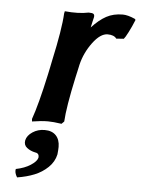

<svg xmlns="http://www.w3.org/2000/svg" viewBox="-50 -485 551 748"><g transform="rotate(5 225.5 -111.0)"><path d="M136.2 29.8Q165 29.8 180.4 46.1Q195.8 62.5 195.8 90.8Q195.8 100.6 193.8 120.1Q187.5 149.4 164.6 171.4Q141.6 193.4 111.8 205.3Q82 217.3 44.9 223.1Q33.7 205.1 37.1 190.9Q71.3 184.1 94.2 169.2Q117.2 154.3 121.1 140.1Q123.5 122.1 106.9 120.1Q87.9 116.2 74.2 105.5Q60.5 94.7 64 76.2Q68.4 57.1 89.1 43.5Q109.9 29.8 136.2 29.8ZM399.9 -444.8Q419.9 -444.8 448.2 -432.1L451.2 -428.2Q440.4 -401.4 428.7 -378.7Q417 -356 412.1 -351.1L382.8 -349.1Q373 -362.8 348.1 -362.8Q319.8 -362.8 290 -322.8Q260.3 -282.7 249 -235.8Q247.6 -227.1 243.4 -210Q239.3 -192.9 237.8 -185.1Q211.9 -65.9 209 -9.8L199.2 0Q166 -4.9 146 -4.9Q120.1 -4.9 84 1L83 -8.8Q104 -67.4 129.9 -187Q131.3 -194.8 135.5 -213.4Q139.6 -231.9 141.1 -241.2Q168.9 -367.7 171.9 -429.2Q171.9 -429.7 172.9 -433.6Q173.8 -437.5 173.8 -438Q227.5 -432.6 267.1 -440.9Q281.7 -440.9 286.1 -437.3Q290.5 -433.6 289.1 -424.8Q286.6 -413.1 284.7 -406.2Q282.7 -399.4 279.8 -383.8Q308.6 -415 336.2 -429.9Q363.8 -444.8 399.9 -444.8Z"/></g></svg>

Font: Linear Smooth
Style: Bold Italic
Weight: 700
Designer: Philipp H. Poll, Flanker
Foundry: Philipp H. Poll, reworked by Flanker
Version: Version 1.061 | FøM Fix